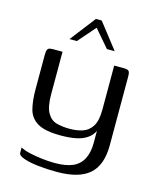

<svg xmlns="http://www.w3.org/2000/svg" viewBox="-105 -648 681 833"><g transform="rotate(15 235.5 -231.5)"><path d="M230 111Q185 111 145 106.5Q105 102 80 93Q55 84 55 73V48Q71 57 97.5 63Q124 69 154 72.5Q184 76 212 76Q260 76 290.5 63Q321 50 336.5 21Q352 -8 352 -52V-106Q343 -86 323 -72Q303 -58 273.5 -52Q244 -46 205 -46Q134 -46 100.5 -66Q67 -86 57.5 -123Q48 -160 48 -209V-360Q48 -375 49.5 -383.5Q51 -392 56.5 -395.5Q62 -399 75 -399H119Q119 -373 119 -349.5Q119 -326 119 -303.5Q119 -281 119 -258Q119 -235 119 -209Q119 -152 134.5 -125Q150 -98 176.5 -91Q203 -84 235 -84Q267 -84 293 -92.5Q319 -101 335 -126Q351 -151 351 -201V-399H394Q409 -399 415.5 -394.5Q422 -390 422 -369V-60Q422 29 375.5 70Q329 111 230 111ZM134 -460 222 -574H248L337 -460H302L235 -538L167 -460Z"/></g></svg>

Font: Genos
Style: Regular
Weight: 400
Designer: Robert E. Leuschke
Foundry: Robert E. Leuschke
Version: Version 1.010